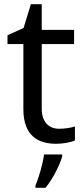

<svg xmlns="http://www.w3.org/2000/svg" viewBox="-20 -679 401 920"><path d="M264 -62C215 -62 180 -93 180 -158V-468H335V-536H180V-659H128L93 -545L16 -510V-468H92V-156C92 -26 165 10 249 10C281 10 320 3 339 -6V-73C322 -67 290 -62 264 -62ZM278 70V61H191C186 104 165 176 150 209V221H198C234 178 269 106 278 70Z"/></svg>

Font: Noto Sans Miao
Style: Regular
Weight: 400
Designer: Monotype Design Team
Foundry: Monotype Imaging Inc.
Version: Version 2.003